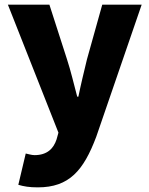

<svg xmlns="http://www.w3.org/2000/svg" viewBox="-20 -589 644 828"><path d="M143 219C278 219 340 147 395 1L591 -569H421L355 -333C342 -279 329 -226 318 -172H313C298 -228 286 -281 269 -333L193 -569H14L232 -17L224 12C211 52 183 80 129 80C116 80 101 75 91 73L59 208C83 215 106 219 143 219Z"/></svg>

Font: Noto Sans TC Black
Style: Regular
Weight: 900
Designer: Ryoko NISHIZUKA 西塚涼子 (kana, bopomofo & ideographs); Paul D. Hunt (Latin, Greek & Cyrillic); Sandoll Communications 산돌커뮤니
Foundry: Adobe
Version: Version 2.004;hotconv 1.0.118;makeotfexe 2.5.65603